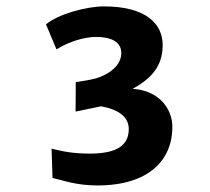

<svg xmlns="http://www.w3.org/2000/svg" viewBox="-20 -856 643 589"><path d="M141.1 -310.1C170.9 -303.7 211.9 -287.1 278.8 -287.1C438 -287.1 508.8 -366.2 508.8 -466.8C508.8 -523.9 465.8 -579.1 386.7 -583.5C460.4 -623 479 -668.9 479 -717.8C479 -783.7 426.8 -836.4 298.8 -836.4C245.6 -836.4 158.7 -813 121.1 -781.2L153.3 -704.6C195.3 -730.5 242.2 -742.7 274.9 -742.7C322.8 -742.7 351.6 -726.6 352.1 -694.3C353 -658.2 318.8 -628.9 273.4 -615.2C254.9 -610.8 236.3 -607.4 212.4 -604L211.9 -513.7L289.6 -529.8C353 -519 375 -490.7 375 -460.4C375 -412.1 341.8 -385.3 257.8 -384.8C199.2 -384.8 169.4 -392.6 138.2 -399.9Z"/></svg>

Font: Merriweather Sans
Style: Bold
Weight: 700
Designer: Eben Sorkin ( eben@eyebytes.com )
Foundry: Eben Sorkin
Version: Version 1.003